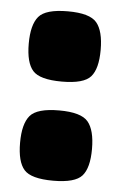

<svg xmlns="http://www.w3.org/2000/svg" viewBox="-43 -538 364 577"><g transform="rotate(5 138.5 -249.5)"><path d="M30 -99Q30 -156 51 -181Q72 -206 139 -206Q205 -206 226 -181Q247 -156 247 -99Q247 -42 226 -18Q205 6 139 6Q72 6 51 -18Q30 -42 30 -99ZM30 -398Q30 -455 51 -480Q72 -505 139 -505Q205 -505 226 -480Q247 -455 247 -398Q247 -341 226 -317Q205 -293 139 -293Q72 -293 51 -317Q30 -341 30 -398Z"/></g></svg>

Font: Changa ExtraLight ExtraBold
Style: Regular
Weight: 800
Version: Version 3.002; ttfautohint (v1.8.2)